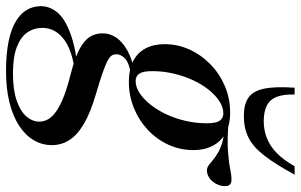

<svg xmlns="http://www.w3.org/2000/svg" viewBox="-270 -558 998 637"><g transform="rotate(90 228.5 -239.0)"><path d="M475 -427Q466 -427 457.8 -433Q449.5 -439 439.2 -447.8Q429 -456.5 413.5 -465.2Q398 -474 374.5 -479.8Q351 -485.5 316.5 -484.5L311.5 -499Q373.5 -494 410.2 -496.8Q447 -499.5 468.8 -504Q490.5 -508.5 506 -508.5Q516.5 -508.5 521.8 -503.2Q527 -498 527 -487.5Q527 -475.5 522.8 -464.8Q518.5 -454 511.2 -445.5Q504 -437 494.5 -432Q485 -427 475 -427ZM178.5 -190.5Q197.5 -190.5 217.2 -203Q237 -215.5 255.2 -238Q273.5 -260.5 287.8 -290.2Q302 -320 310.2 -354.8Q318.5 -389.5 318.5 -426.5Q318.5 -457 310 -469.2Q301.5 -481.5 285.5 -481.5Q266 -481.5 246.2 -469Q226.5 -456.5 208.2 -434Q190 -411.5 176 -381.8Q162 -352 153.8 -317.2Q145.5 -282.5 145.5 -245.5Q145.5 -215 153.8 -202.8Q162 -190.5 178.5 -190.5ZM283 -504Q324 -504 351.5 -488.8Q379 -473.5 393.2 -446.2Q407.5 -419 407.5 -382.5Q407.5 -338 389.5 -299Q371.5 -260 340.2 -230.8Q309 -201.5 268 -184.8Q227 -168 180.5 -168Q140 -168 112.2 -182.2Q84.5 -196.5 70.2 -223.2Q56 -250 56 -286.5Q56 -330 73.8 -369Q91.5 -408 122.8 -438.5Q154 -469 195 -486.5Q236 -504 283 -504ZM146 239.5Q88 239.5 47 231Q6 222.5 -20 206.8Q-46 191 -58 170Q-70 149 -70 124Q-70 94 -49 69Q-28 44 19.8 26.2Q67.5 8.5 147 -0.5H182V9.5Q135.5 10.5 101.5 19.5Q67.5 28.5 45.5 43.5Q23.5 58.5 12.8 77.5Q2 96.5 2 118.5Q2 147 17.2 169Q32.5 191 65.8 203.8Q99 216.5 153.5 216.5Q207.5 216.5 243 204.2Q278.5 192 295.8 172Q313 152 313 129.5Q313 113 304.5 98.8Q296 84.5 277.2 71.8Q258.5 59 228 47.2Q197.5 35.5 153.5 24.5Q99.5 10.5 70.8 -5.2Q42 -21 31 -39.8Q20 -58.5 20 -81Q20 -105.5 34.2 -126.2Q48.5 -147 76 -162.5Q103.5 -178 142 -185.5L152 -174Q119 -169 104.2 -155.8Q89.5 -142.5 89.5 -126.5Q89.5 -118.5 93.2 -112Q97 -105.5 109.8 -98.2Q122.5 -91 148.5 -81.8Q174.5 -72.5 219 -59.5Q283 -41 320.5 -18.8Q358 3.5 374.5 29.8Q391 56 391 87.5Q391 119.5 374.8 147.2Q358.5 175 327 195.8Q295.5 216.5 250 228Q204.5 239.5 146 239.5ZM311.5 -615.5Q341.5 -615.5 368 -626Q394.5 -636.5 417.8 -659.2Q441 -682 461 -718H489Q454 -653.5 425 -616.5Q396 -579.5 365.2 -564.5Q334.5 -549.5 294 -549.5Q256 -549.5 233.8 -564.5Q211.5 -579.5 203.8 -616.2Q196 -653 200.5 -718H223Q222 -681.5 230.8 -658.8Q239.5 -636 259.8 -625.8Q280 -615.5 311.5 -615.5Z"/></g></svg>

Font: Newsreader 60pt Medium
Style: Italic
Weight: 500
Italic angle: -17°
Designer: Hugues Gentile
Foundry: Production Type
Version: Version 1.003